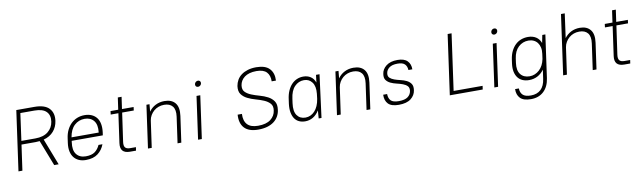

<svg xmlns="http://www.w3.org/2000/svg" viewBox="-47 -1356 7396 2212"><g transform="rotate(-10 3651.0 -250.0)"><path d="M369 -301Q346 -298 320 -298H156L114 0H68L166 -700H376Q497 -700 549 -645.5Q601 -591 588 -499Q578 -429 535 -379.5Q492 -330 418 -310L538 0H486ZM206 -658 162 -340H326Q421 -340 475.5 -384.5Q530 -429 540 -499Q551 -573 509 -615.5Q467 -658 370 -658Z M857 6Q811 6 776 -9.5Q741 -25 718 -54Q695 -83 686 -126Q677 -169 685 -225L692 -275Q699 -330 720.5 -373.5Q742 -417 773 -446Q804 -475 843.5 -490.5Q883 -506 929 -506Q975 -506 1010.5 -490.5Q1046 -475 1069 -446Q1092 -417 1100.5 -373.5Q1109 -330 1102 -275L1097 -240H733L731 -225Q717 -131 754.5 -83.5Q792 -36 863 -36Q932 -36 969.5 -63.5Q1007 -91 1029 -140H1075Q1051 -75 998 -34.5Q945 6 857 6ZM923 -464Q853 -464 803 -417.5Q753 -371 738 -280H1056Q1067 -371 1029.5 -417.5Q992 -464 923 -464Z M1233 -500H1323L1343 -640H1387L1367 -500H1503L1498 -460H1362L1314 -124Q1308 -79 1324.5 -59.5Q1341 -40 1383 -40H1449L1443 0H1373Q1253 0 1270 -119L1318 -460H1228Z M1653 -500H1689L1681 -414Q1712 -458 1759 -482Q1806 -506 1864 -506Q1948 -506 1989 -455.5Q2030 -405 2016 -305L1973 0H1929L1972 -305Q1983 -385 1951 -424.5Q1919 -464 1853 -464Q1818 -464 1787.5 -453Q1757 -442 1733 -421.5Q1709 -401 1692.5 -373Q1676 -345 1671 -312L1627 0H1583Z M2239 -500H2283L2213 0H2169ZM2275 -600Q2260 -600 2251.5 -610Q2243 -620 2245 -635Q2247 -650 2258.5 -660Q2270 -670 2285 -670Q2300 -670 2308.5 -660Q2317 -650 2315 -635Q2313 -620 2301.5 -610Q2290 -600 2275 -600Z M2873 6Q2764 6 2712.5 -48.5Q2661 -103 2668 -205H2718Q2714 -123 2754 -80.5Q2794 -38 2879 -38Q2975 -38 3026.5 -78Q3078 -118 3086 -180Q3094 -232 3067.5 -261.5Q3041 -291 2997.5 -309.5Q2954 -328 2903 -342Q2852 -356 2809 -377.5Q2766 -399 2740.5 -434Q2715 -469 2723 -530Q2729 -567 2747.5 -599.5Q2766 -632 2797.5 -655.5Q2829 -679 2873 -692.5Q2917 -706 2973 -706Q3079 -706 3127.5 -654.5Q3176 -603 3171 -515H3121Q3123 -584 3086.5 -623Q3050 -662 2967 -662Q2922 -662 2887 -652Q2852 -642 2828 -624Q2804 -606 2789.5 -582Q2775 -558 2771 -530Q2764 -480 2791 -452.5Q2818 -425 2861.5 -407.5Q2905 -390 2956 -376Q3007 -362 3050 -339.5Q3093 -317 3118 -280Q3143 -243 3134 -180Q3129 -139 3109.5 -104.5Q3090 -70 3057.5 -45.5Q3025 -21 2979 -7.5Q2933 6 2873 6Z M3423 6Q3382 6 3350.5 -9Q3319 -24 3299.5 -53Q3280 -82 3272 -125Q3264 -168 3271 -225L3278 -275Q3285 -332 3304 -375Q3323 -418 3350.5 -447Q3378 -476 3413 -491Q3448 -506 3488 -506Q3537 -506 3573 -482.5Q3609 -459 3626 -412L3637 -500H3678L3613 0H3580L3587 -93Q3557 -44 3515 -19Q3473 6 3423 6ZM3433 -36Q3464 -36 3491.5 -48.5Q3519 -61 3541.5 -85Q3564 -109 3579.5 -144.5Q3595 -180 3602 -225L3609 -284Q3618 -371 3583 -417.5Q3548 -464 3489 -464Q3425 -464 3379 -416.5Q3333 -369 3321 -275L3314 -225Q3301 -131 3335 -83.5Q3369 -36 3433 -36Z M3864 -500H3900L3892 -414Q3923 -458 3970 -482Q4017 -506 4075 -506Q4159 -506 4200 -455.5Q4241 -405 4227 -305L4184 0H4140L4183 -305Q4194 -385 4162 -424.5Q4130 -464 4064 -464Q4029 -464 3998.5 -453Q3968 -442 3944 -421.5Q3920 -401 3903.5 -373Q3887 -345 3882 -312L3838 0H3794Z M4518 6Q4431 6 4394 -32.5Q4357 -71 4359 -140H4405Q4406 -89 4432 -62.5Q4458 -36 4524 -36Q4596 -36 4630.5 -62Q4665 -88 4671 -130Q4676 -167 4656.5 -187Q4637 -207 4604.5 -219Q4572 -231 4534.5 -239.5Q4497 -248 4465 -263Q4433 -278 4414 -303.5Q4395 -329 4402 -375Q4409 -430 4457.5 -468Q4506 -506 4590 -506Q4669 -506 4705.5 -468.5Q4742 -431 4741 -370H4695Q4693 -414 4668 -439Q4643 -464 4584 -464Q4519 -464 4486 -438.5Q4453 -413 4448 -375Q4443 -340 4463 -321.5Q4483 -303 4515 -291.5Q4547 -280 4585 -271.5Q4623 -263 4655 -247.5Q4687 -232 4705.5 -205Q4724 -178 4717 -130Q4709 -71 4659.5 -32.5Q4610 6 4518 6Z M5212 -700H5258L5166 -42H5505L5499 0H5114Z M5705 -500H5749L5679 0H5635ZM5741 -600Q5726 -600 5717.5 -610Q5709 -620 5711 -635Q5713 -650 5724.5 -660Q5736 -670 5751 -670Q5766 -670 5774.5 -660Q5783 -650 5781 -635Q5779 -620 5767.5 -610Q5756 -600 5741 -600Z M6046 -14Q6003 -14 5969.5 -28.5Q5936 -43 5914.5 -71.5Q5893 -100 5884.5 -141Q5876 -182 5883 -235L5890 -285Q5898 -338 5918 -379Q5938 -420 5967.5 -448.5Q5997 -477 6035 -491.5Q6073 -506 6117 -506Q6171 -506 6209.5 -481.5Q6248 -457 6266 -409L6284 -500H6320L6250 0Q6236 98 6178 152Q6120 206 6029 206Q5941 206 5903 166.5Q5865 127 5867 60H5911Q5912 109 5940.5 136.5Q5969 164 6035 164Q6108 164 6151.5 122.5Q6195 81 6206 0L6221 -105Q6188 -60 6143.5 -37Q6099 -14 6046 -14ZM6059 -56Q6091 -56 6120 -68Q6149 -80 6173 -102Q6197 -124 6213.5 -155.5Q6230 -187 6238 -227L6246 -285Q6252 -327 6244.5 -360Q6237 -393 6219.5 -416Q6202 -439 6175 -451.5Q6148 -464 6115 -464Q6047 -464 5997.5 -418Q5948 -372 5936 -285L5929 -235Q5917 -148 5953.5 -102Q5990 -56 6059 -56Z M6538 -700H6582L6543 -417Q6574 -459 6620 -482.5Q6666 -506 6723 -506Q6805 -506 6846 -455.5Q6887 -405 6873 -305L6830 0H6786L6829 -305Q6840 -385 6808 -424.5Q6776 -464 6710 -464Q6675 -464 6644.5 -453Q6614 -442 6590 -421.5Q6566 -401 6549.5 -373Q6533 -345 6528 -312L6484 0H6440Z M7015 -500H7105L7125 -640H7169L7149 -500H7285L7280 -460H7144L7096 -124Q7090 -79 7106.5 -59.5Q7123 -40 7165 -40H7231L7225 0H7155Q7035 0 7052 -119L7100 -460H7010Z"/></g></svg>

Font: Retni Sans Light
Style: Italic
Weight: 300
Italic angle: -8°
Designer: Vitaly Kuzmin
Foundry: ParaType Ltd.
Version: Version 1.00;June 10, 2019;FontCreator 11.5.0.2425 64-bit; t